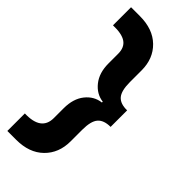

<svg xmlns="http://www.w3.org/2000/svg" viewBox="-281 -801 969 969"><g transform="rotate(45 204.0 -316.5)"><path d="M75 125H12V0Q132 4 132 -87V-157Q132 -225 165 -266.5Q198 -308 248 -314V-320Q199 -326 165.5 -368Q132 -410 132 -477V-546Q132 -591 103 -611Q74 -631 12 -629V-758H75Q168 -758 221.5 -706Q275 -654 275 -570V-487Q275 -425 296.5 -400Q318 -375 366 -376V-258Q318 -258 296.5 -233Q275 -208 275 -147V-64Q275 20 221.5 72.5Q168 125 75 125Z"/></g></svg>

Font: Txt Sans
Style: Bold
Weight: 700
Designer: Open Source
Foundry: XRLN
Version: Version 1.0